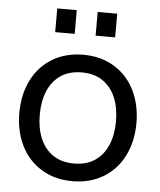

<svg xmlns="http://www.w3.org/2000/svg" viewBox="-52 -766 685 823"><g transform="rotate(5 290.0 -354.0)"><path d="M38 -260Q38 -338 68.5 -400Q99 -462 156.5 -497Q214 -532 290 -532Q366 -532 423.5 -497Q481 -462 511.5 -400Q542 -338 542 -260Q542 -182 511.5 -120Q481 -58 423.5 -23Q366 12 290 12Q214 12 156.5 -23Q99 -58 68.5 -120Q38 -182 38 -260ZM454 -260Q454 -318 435.5 -362Q417 -406 380.5 -431Q344 -456 290 -456Q236 -456 199.5 -431Q163 -406 144.5 -362Q126 -318 126 -260Q126 -202 144.5 -158Q163 -114 199.5 -89Q236 -64 290 -64Q344 -64 380.5 -89Q417 -114 435.5 -158Q454 -202 454 -260ZM161 -720H245V-618H161ZM335 -720H419V-618H335Z"/></g></svg>

Font: Aspekta Variable
Style: Regular
Weight: 400
Designer: Ivo Dolenc
Version: Version 2.100